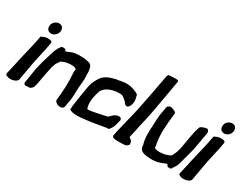

<svg xmlns="http://www.w3.org/2000/svg" viewBox="-78 -1244 2239 1755"><g transform="rotate(30 1042.0 -367.0)"><path d="M22 -18C18 3 50 11 74 12C102 12 133 3 149 -20V-22C160 -87 174 -160 187 -235C198 -289 212 -341 223 -397L234 -458C237 -477 217 -483 185 -482C163 -482 139 -471 121 -462V-457C117 -438 112 -418 109 -399C97 -336 80 -275 68 -221C50 -137 35 -73 23 -22ZM144 -597C138 -564 153 -534 191 -534C222 -534 249 -560 256 -589L257 -598C259 -621 249 -652 210 -652C178 -652 149 -626 144 -597Z M232 -185C229 -160 224 -134 220 -108L209 -43C207 -33 202 -9 225 -5H226L269 -8H271C285 -14 301 -30 304 -44C305 -49 312 -71 314 -85L326 -153C330 -178 336 -203 345 -248L347 -261C352 -279 358 -296 365 -313C371 -325 381 -336 389 -348L390 -353C390 -353 389 -354 392 -354L395 -356C414 -364 433 -375 461 -377C480 -379 498 -380 514 -379C529 -377 538 -373 549 -366C550 -361 549 -353 547 -342L546 -337C555 -218 550 -144 538 -29L539 -28C541 -22 542 -18 549 -14C565 6 614 16 633 -11L650 -105C656 -158 654 -236 659 -262L664 -322V-347C664 -357 663 -365 662 -377C665 -398 657 -436 654 -446C648 -463 636 -475 620 -480C578 -492 516 -495 465 -487C433 -480 405 -463 389 -460H388C382 -457 382 -458 381 -467C379 -482 356 -479 348 -479C338 -479 330 -476 327 -466C310 -444 295 -414 286 -378L272 -333L254 -274C247 -245 239 -215 232 -186Z M721 -247 713 -201 696 -89C693 -72 691 -56 691 -37L689 -21L693 -19C709 -9 738 -2 766 -3H774L789 -4C804 -4 823 -6 841 -8C923 -16 988 -30 1063 -42H1083C1101 -61 1116 -82 1123 -113L1136 -164V-165C1136 -179 1126 -190 1112 -190C1093 -191 1077 -185 1063 -174L1053 -167L1027 -141C1026 -140 1024 -139 1021 -137C990 -129 965 -124 936 -118C908 -113 867 -103 839 -101H828C825 -101 821 -104 819 -114C809 -150 808 -191 823 -247C830 -275 836 -295 843 -307C863 -334 895 -357 945 -367C963 -371 977 -374 999 -374H1025C1038 -373 1051 -362 1061 -354C1069 -347 1080 -338 1089 -330C1094 -318 1103 -304 1124 -304C1142 -304 1156 -342 1156 -342C1163 -367 1164 -390 1157 -412C1154 -422 1153 -432 1151 -439V-440C1144 -454 1122 -459 1106 -466C1083 -476 1056 -484 1019 -484C989 -484 964 -478 939 -473C928 -473 911 -470 899 -466C848 -454 793 -431 766 -379C746 -347 732 -316 724 -268Z M1151 -18C1142 10 1182 13 1214 13C1235 13 1258 13 1279 11C1298 10 1313 -1 1321 -13C1323 -32 1317 -46 1309 -56V-57C1301 -61 1295 -67 1286 -75L1288 -84C1289 -91 1291 -98 1293 -106V-107C1296 -124 1300 -139 1304 -156C1317 -229 1337 -290 1351 -372C1376 -507 1399 -641 1415 -733C1417 -742 1404 -747 1389 -747C1379 -747 1362 -746 1321 -744H1313C1307 -738 1301 -730 1300 -722C1279 -607 1254 -477 1229 -353C1215 -279 1188 -186 1174 -119C1166 -87 1156 -49 1151 -18Z M1424 -385C1420 -350 1418 -303 1417 -269C1416 -254 1416 -241 1415 -235V-234C1414 -197 1413 -162 1418 -128C1418 -102 1432 -78 1431 -58V-57C1437 -5 1495 -1 1541 2H1542C1554 2 1565 3 1579 2C1651 0 1705 -45 1714 -29C1714 -10 1734 -10 1746 -10C1755 -10 1764 -16 1767 -28C1781 -46 1796 -68 1802 -93C1814 -137 1826 -182 1838 -227L1843 -247L1853 -290L1856 -308C1859 -320 1858 -327 1861 -336L1882 -452C1885 -469 1882 -486 1866 -495H1864C1839 -494 1815 -484 1797 -473C1793 -464 1788 -452 1785 -441V-440C1784 -435 1776 -413 1774 -399C1772 -385 1770 -373 1767 -364L1743 -227C1738 -207 1734 -189 1728 -172C1721 -154 1712 -136 1702 -119C1679 -109 1658 -99 1632 -96H1631C1601 -91 1570 -89 1546 -98C1542 -101 1537 -104 1535 -107C1536 -117 1533 -126 1531 -133V-137L1532 -139L1531 -141C1512 -234 1521 -340 1536 -467L1537 -469C1529 -486 1502 -493 1489 -499C1471 -506 1454 -495 1442 -485Z M1849 -18C1845 3 1877 11 1901 12C1929 12 1960 3 1976 -20V-22C1987 -87 2001 -160 2014 -235C2025 -289 2039 -341 2050 -397L2061 -458C2064 -477 2044 -483 2012 -482C1990 -482 1966 -471 1948 -462V-457C1944 -438 1939 -418 1936 -399C1924 -336 1907 -275 1895 -221C1877 -137 1862 -73 1850 -22ZM1971 -597C1965 -564 1980 -534 2018 -534C2049 -534 2076 -560 2083 -589L2084 -598C2086 -621 2076 -652 2037 -652C2005 -652 1976 -626 1971 -597Z"/></g></svg>

Font: Vapor
Style: BdObl
Weight: 700
Foundry: Cannot Into Space Fonts
Version: Version 0.179